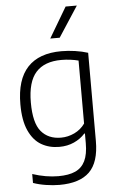

<svg xmlns="http://www.w3.org/2000/svg" viewBox="-66 -852 684 1125"><g transform="rotate(-5 276.0 -289.0)"><path d="M83.5 205V152.5Q163 178.5 235.5 178.5Q297 178.5 335.5 161Q374 143.5 393 104.5Q412 65.5 412 0V-57H408Q382 -27.5 343 -9.8Q304 8 256 8Q196.5 8 150.5 -18.8Q104.5 -45.5 77.2 -105.2Q50 -165 50 -260Q50 -405.5 117.2 -477.5Q184.5 -549.5 316 -549.5Q355.5 -549.5 396.8 -543.5Q438 -537.5 472 -526.5V-8Q472 117.5 414.2 173.8Q356.5 230 237.5 230Q200.5 230 158.8 223.5Q117 217 83.5 205ZM412 -115.5V-486Q391.5 -491.5 365 -495Q338.5 -498.5 311.5 -498.5Q212 -498.5 162 -442.8Q112 -387 112 -265.5Q112 -145 154 -95Q196 -45 270.5 -45Q311.5 -45 349.5 -63Q387.5 -81 412 -115.5ZM258 -629 364 -808H430L313.5 -629Z"/></g></svg>

Font: Encode Sans Light
Style: Regular
Weight: 300
Designer: Multiple Designers
Foundry: Impallari Type
Version: Version 2.000